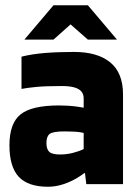

<svg xmlns="http://www.w3.org/2000/svg" viewBox="-20 -702 530 732"><path d="M16 -148Q16 -232 58.5 -266Q101 -300 205 -300Q240 -300 274 -295.5Q308 -291 318 -286V-190Q305 -195 284.5 -198Q264 -201 225 -201Q182 -201 169.5 -191.5Q157 -182 157 -157Q157 -133 168 -123Q179 -113 209 -113Q234 -113 257.5 -119Q281 -125 297.5 -133Q314 -141 318 -146V-56Q301 -40 275.5 -24.5Q250 -9 221 0.5Q192 10 163 10Q87 10 51.5 -28Q16 -66 16 -148ZM309 0 304 -42H299V-327Q299 -343 290 -353.5Q281 -364 262.5 -369Q244 -374 216 -374Q153 -374 117.5 -370.5Q82 -367 62 -363V-486Q102 -496 151.5 -500Q201 -504 262 -504Q352 -504 400.5 -464Q449 -424 449 -342V0ZM315 -551 249 -609 184 -551H73L184 -682H315L426 -551Z"/></svg>

Font: Blinker
Style: Regular
Weight: 400
Designer: Juergen Huber
Foundry: supertype
Version: 1.017